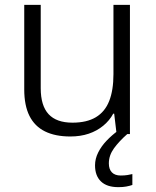

<svg xmlns="http://www.w3.org/2000/svg" viewBox="-20 -553 643 792"><path d="M516 -533V0H461L451 -84H447Q432 -56 406 -34.5Q380 -13 346 -1.5Q312 10 270 10Q208 10 165.5 -11Q123 -32 101.5 -75Q80 -118 80 -184V-533H148V-189Q148 -117 180.5 -82Q213 -47 279 -47Q338 -47 375.5 -69.5Q413 -92 430.5 -136.5Q448 -181 448 -247V-533ZM429 121Q429 145 441.5 158Q454 171 478 171Q494 171 506 169Q518 167 526 165V210Q514 214 500.5 216.5Q487 219 468 219Q421 219 396.5 195.5Q372 172 372 129Q372 102 385 76Q398 50 420 27Q442 4 467 -14L505 0Q471 30 450 59Q429 88 429 121Z"/></svg>

Font: Noto Sans Oriya Light
Style: Regular
Weight: 300
Version: Version 2.003